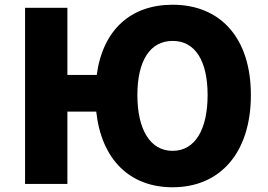

<svg xmlns="http://www.w3.org/2000/svg" viewBox="-20 -778 1133 812"><path d="M710 -140C614 -140 561 -232 561 -376C561 -520 614 -605 710 -605C806 -605 858 -520 858 -376C858 -232 806 -140 710 -140ZM710 14C911 14 1041 -132 1041 -376C1041 -619 911 -758 710 -758C533 -758 415 -652 389 -461H265V-745H86V0H265V-306H387C409 -104 528 14 710 14Z"/></svg>

Font: Noto Sans TC Black
Style: Regular
Weight: 900
Designer: Ryoko NISHIZUKA 西塚涼子 (kana, bopomofo & ideographs); Paul D. Hunt (Latin, Greek & Cyrillic); Sandoll Communications 산돌커뮤니
Foundry: Adobe
Version: Version 2.004;hotconv 1.0.118;makeotfexe 2.5.65603